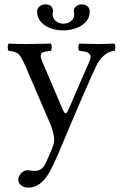

<svg xmlns="http://www.w3.org/2000/svg" viewBox="-20 -632 559 884"><path d="M393.1 -579.1Q393.1 -539.6 357.2 -515.9Q321.3 -492.2 271 -492.2Q220.7 -492.2 185.8 -515.9Q150.9 -539.6 150.9 -579.1Q150.9 -592.8 161.9 -602.3Q172.9 -611.8 189.9 -611.8Q206.1 -611.8 215.1 -603.3Q224.1 -594.7 224.1 -582Q224.1 -577.1 223.1 -574.2Q222.2 -571.3 222.2 -565.9Q222.2 -548.8 236.3 -535.9Q250.5 -522.9 272 -522.9Q293 -522.9 307.4 -535.4Q321.8 -547.9 321.8 -564.9Q321.8 -571.3 320.8 -574.2Q319.8 -576.2 319.8 -581.1Q319.8 -593.8 330.6 -602.8Q341.3 -611.8 355 -611.8Q372.6 -611.8 382.8 -602.8Q393.1 -593.8 393.1 -579.1ZM208 160.2Q167.5 231.9 110.8 231.9Q90.8 231.9 77.4 221.2Q64 210.4 64 194.8Q64 182.1 76.2 167Q88.4 151.9 107.9 151.9Q113.3 151.9 121.6 153.3Q129.9 154.8 137.2 154.8Q155.8 154.8 167 147.9Q178.2 141.1 187 126Q210.4 78.1 226.1 34.2Q232.4 15.6 226.8 -11.7Q221.2 -39.1 211.9 -60.1L99.1 -323.2Q78.6 -370.6 65.7 -382.8Q52.7 -395 20 -397.9Q15.6 -402.3 15.6 -414.6Q15.6 -426.8 20 -431.2Q60.1 -429.2 101.1 -429.2Q139.6 -429.2 213.9 -431.2Q218.3 -426.8 218.3 -414.6Q218.3 -402.3 213.9 -397.9Q191.9 -396 180.9 -392.3Q169.9 -388.7 168.2 -380.4Q166.5 -372.1 168.9 -363.8Q171.4 -355.5 178.7 -338.4Q180.2 -335 181.2 -333L270 -125Q282.2 -96.7 293.9 -124L393.1 -353Q397 -362.3 397.5 -368.7Q397.5 -375.5 394.5 -380.1Q391.6 -384.8 387.2 -387.9Q382.8 -391.1 375.2 -393.1Q367.7 -395 361.1 -396Q354.5 -397 345.2 -397.9Q340.8 -402.3 340.8 -414.6Q340.8 -426.8 345.2 -431.2Q419.4 -429.2 436 -429.2Q457 -429.2 506.8 -431.2Q511.2 -426.8 511.2 -414.6Q511.2 -402.3 506.8 -397.9Q481 -396 459.5 -377.2Q438 -358.4 425.8 -334Q375 -227.1 249 74.2Q227.5 125.5 208 160.2Z"/></svg>

Font: Linux Libertine G
Style: Regular
Weight: 400
Designer: Philipp H. Poll
Foundry: Philipp H. Poll
Version: Version 4.7.5